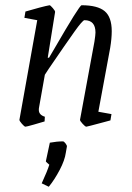

<svg xmlns="http://www.w3.org/2000/svg" viewBox="-20 -474 504 732"><path d="M355 -48 405 -39 401 -15 375 -8Q312 9 309 9Q305 9 295 -2Q285 -13 285 -17L340 -315Q344 -341 344 -350Q344 -397 302 -397Q295 -397 264 -353.5Q233 -310 166 -212L151 -189L129 -65Q128 -61 128 -55Q128 -36 151 -29L150 -11Q137 -7 109 1Q81 9 77 9Q73 9 63.5 -2Q54 -13 54 -17L122 -397L73 -406L77 -430Q104 -438 130.5 -445Q157 -452 169 -454Q172 -454 181.5 -443Q191 -432 190 -428L162 -254H167L187 -288Q283 -454 291 -454Q352 -454 379 -431.5Q406 -409 406 -355Q406 -327 400 -291ZM139 225Q161 177 168 154Q166 152 160 147Q154 142 155 140L170 70Q197 65 220 65Q224 65 230 73Q236 81 235 85L231 108Q227 137 207.5 174Q188 211 166 238Z"/></svg>

Font: Grenze Light
Style: Italic
Weight: 300
Italic angle: -10°
Designer: Renata Polastri
Foundry: Omnibus-Type
Version: Version 1.002; ttfautohint (v1.8)